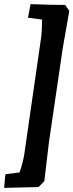

<svg xmlns="http://www.w3.org/2000/svg" viewBox="-51 -786 356 931"><path d="M67 -40 148 -601Q153 -638 153 -691L85 -700L97 -766Q196 -762 265 -762L285 -733Q256 -571 253 -551L186 -94L164 92L136 121L-31 125L-25 59L44 50Q61 0 67 -40Z"/></svg>

Font: Andada SC
Style: Bold Italic
Weight: 700
Italic angle: -8.29999°
Designer: Carolina Giovagnoli
Foundry: Carolina Giovagnoli
Version: Version 1.003